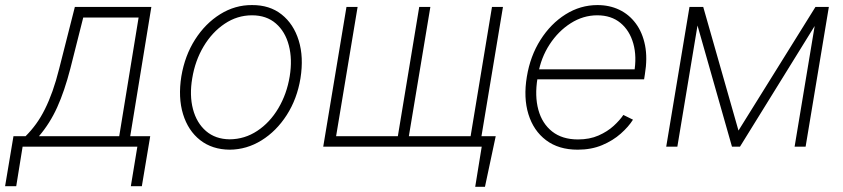

<svg xmlns="http://www.w3.org/2000/svg" viewBox="-79 -573 3294 750"><path d="M-59.1 154.3 -26.4 -41H21Q43.5 -63.5 62 -89.1Q80.6 -114.7 96.4 -146.5Q112.3 -178.2 126.2 -217.3Q140.1 -256.3 152.3 -305.2L213.4 -545.9H512.2L429.7 -41H507.8L475.1 154.3H432.1L457.5 0H9.3L-15.6 154.3ZM73.2 -41H386.7L462.4 -504.4H246.1L195.8 -305.2Q172.9 -216.8 144.5 -154.1Q116.2 -91.3 73.2 -41Z M818.4 11.7Q750 11.2 702.9 -25.6Q655.8 -62.5 636 -127.2Q616.2 -191.9 629.4 -274.9Q643.1 -356 683.1 -418.7Q723.1 -481.4 781.2 -517.6Q839.4 -553.7 905.3 -553.2Q974.1 -553.7 1021 -516.6Q1067.9 -479.5 1087.9 -414.8Q1107.9 -350.1 1094.7 -267.1Q1081.5 -186.5 1041 -123.5Q1000.5 -60.5 942.6 -24.7Q884.8 11.2 818.4 11.7ZM818.4 -28.8Q877 -29.3 926 -61.8Q975.1 -94.2 1008.3 -150.1Q1041.5 -206.1 1052.7 -274.9Q1063.5 -341.3 1049.3 -395.5Q1035.2 -449.7 998.5 -481.4Q961.9 -513.2 905.3 -513.2Q847.7 -513.2 798.6 -480.2Q749.5 -447.3 716.3 -391.6Q683.1 -335.9 671.9 -267.1Q660.6 -200.7 674.8 -146.7Q689 -92.8 725.8 -61Q762.7 -29.3 818.4 -28.8Z M1857.4 -41 1815.4 156.7H1777.3L1802.7 0H1737.3L1744.1 -41ZM1274.4 -545.9H1317.9L1233.9 -41H1475.1L1558.6 -545.9H1602.1L1518.1 -41H1759.3L1842.8 -545.9H1885.7L1794.9 0H1183.6Z M2177.7 11.7Q2103 11.7 2054 -25.4Q2004.9 -62.5 1985.1 -127Q1965.3 -191.4 1979 -273.4Q1992.2 -354 2032.2 -417.2Q2072.3 -480.5 2130.1 -516.8Q2188 -553.2 2254.9 -553.2Q2301.8 -553.2 2340.1 -534.9Q2378.4 -516.6 2404.5 -481.4Q2430.7 -446.3 2440.7 -396Q2450.7 -345.7 2439.9 -281.7L2437 -263.2H2004.9L2011.2 -302.2H2420.4L2397.9 -288.1Q2409.2 -352.1 2394.8 -403.1Q2380.4 -454.1 2344.5 -483.6Q2308.6 -513.2 2253.9 -513.2Q2199.2 -513.2 2150.6 -482.4Q2102.1 -451.7 2068.1 -399.7Q2034.2 -347.7 2023.4 -284.7L2020.5 -266.6Q2009.3 -198.2 2023.9 -144.3Q2038.6 -90.3 2077.9 -59.3Q2117.2 -28.3 2178.7 -28.3Q2224.1 -28.3 2259 -43.7Q2293.9 -59.1 2318.1 -81.3Q2342.3 -103.5 2356 -124L2393.6 -105.5Q2376.5 -78.1 2345.9 -51Q2315.4 -23.9 2273.2 -6.1Q2231 11.7 2177.7 11.7Z M2805.7 -63 3106.4 -545.9H3149.4L2811.5 0H2780.3L2625 -545.9H2668ZM2657.7 -545.9 2566.9 0H2523.4L2614.3 -545.9ZM3024.9 0 3115.7 -545.9H3158.7L3067.9 0Z"/></svg>

Font: Inter Tight ExtraLight
Style: Italic
Weight: 250
Italic angle: -9.39999°
Designer: Rasmus Andersson
Foundry: rsms
Version: Version 3.004